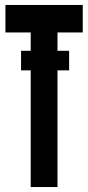

<svg xmlns="http://www.w3.org/2000/svg" viewBox="-20 -755 356 775"><path d="M314 -624V-735H2V-624H104V-550H65V-471H104V0H212V-471H259V-550H212V-624Z"/></svg>

Font: League Gothic
Style: Regular
Weight: 400
Designer: The League of Moveable Type
Version: Version 1.560;PS 001.560;hotconv 1.0.56;makeotf.lib2.0.21325